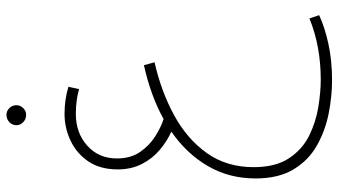

<svg xmlns="http://www.w3.org/2000/svg" viewBox="-247 -531 1049 595"><g transform="rotate(-90 277.5 -233.5)"><path d="M327 271Q276 271 223 260.5Q170 250 124 224Q78 198 50 151.5Q22 105 22 34Q22 -48 60.5 -114Q99 -180 167 -227Q138 -240 111 -262.5Q84 -285 67 -318Q50 -351 50 -393Q50 -448 75 -484.5Q100 -521 139.5 -539.5Q179 -558 222 -558Q245 -558 265.5 -555Q286 -552 306 -546L299 -513Q281 -518 262 -520.5Q243 -523 222 -523Q163 -523 123.5 -487.5Q84 -452 84 -396Q84 -353 104 -324Q124 -295 152.5 -277Q181 -259 206 -251Q278 -291 373 -312L382 -279Q293 -259 219 -219Q145 -179 101 -117.5Q57 -56 57 28Q57 96 84.5 137.5Q112 179 154.5 200Q197 221 243.5 228.5Q290 236 328 236Q379 236 426 227.5Q473 219 518 201L528 231Q492 248 440 259.5Q388 271 327 271ZM219 -677Q206 -677 196.5 -686Q187 -695 187 -707Q187 -720 196.5 -729Q206 -738 219 -738Q231 -738 240 -729Q249 -720 249 -707Q249 -695 240 -686Q231 -677 219 -677Z"/></g></svg>

Font: Noto Sans Arabic UI SmCn XLt
Style: Regular
Weight: 200
Width: 4
Designer: Monotype Design Team, Nadine Chahine and Nizar Qandah
Foundry: Monotype Imaging Inc.
Version: Version 2.010; ttfautohint (v1.8.4.7-5d5b)